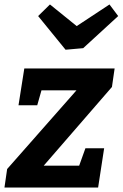

<svg xmlns="http://www.w3.org/2000/svg" viewBox="-25 -841 550 861"><path d="M489 -534 477 -451 171 -98H330L358 -176H442L415 0H-5L7 -83L318 -436H161L142 -369H58L84 -534ZM319 -724 466 -821 505 -769 348 -625 269 -618 146 -769 199 -821Z"/></svg>

Font: Bitter Pro
Style: Bold Italic
Weight: 700
Italic angle: -9°
Designer: Sol Matas, and Bitter project Authors
Foundry: Sol Matas
Version: Version 1.010